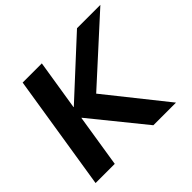

<svg xmlns="http://www.w3.org/2000/svg" viewBox="-164 -904 1104 1104"><g transform="rotate(-45 388.0 -352.5)"><path d="M32 0 144 -705H300L251 -398H253L586 -705H776L398 -361L686 0H502L241 -322H239L188 0Z"/></g></svg>

Font: Winston
Style: Bold Italic
Weight: 700
Italic angle: -9°
Designer: Original fonts by Vernon Adams / Changes by Cristiano Sobral
Foundry: Original fonts by Vernon Adams / Changes by Cristiano Sobral
Version: Version 2.503;July 17, 2020;FontCreator 13.0.0.2655 64-bit